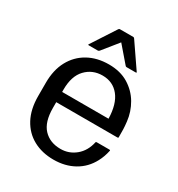

<svg xmlns="http://www.w3.org/2000/svg" viewBox="-176 -841 906 975"><g transform="rotate(30 277.5 -354.0)"><path d="M507 -164.5Q499 -126.5 482.5 -96Q453.5 -41 401.2 -11.8Q349 17.5 281 17.5Q214 17.5 162.5 -10.5Q111 -38.5 82 -92.5Q53 -146.5 53 -224V-301.5Q53 -376.5 82.2 -430.5Q111.5 -484.5 163.8 -513.5Q216 -542.5 285 -542.5Q352 -542.5 399.5 -513.5Q447 -484.5 474.5 -437.8Q502 -391 508 -337Q511 -310.5 511.5 -294.2Q512 -278 512 -246.5Q512 -242.5 507 -242.5H148V-209Q148 -126.5 185.2 -87Q222.5 -47.5 285 -47.5Q334.5 -47.5 372.5 -79Q410.5 -110.5 422.5 -166Q423.5 -169 428 -169H503Q508 -169 507 -164.5ZM285 -477.5Q226 -477.5 187 -436.5Q148 -395.5 148 -316.5V-302.5H420Q418 -387.5 382 -432.5Q346 -477.5 285 -477.5ZM282 -670.5 209 -580Q205 -575 199.5 -575H147Q140.5 -575 144 -580L235 -720Q238.5 -725 242 -725H322Q325.5 -725 329 -720L425 -580Q428.5 -575 422 -575H369.5Q365.5 -575 363.5 -576.5Q361.5 -578 360 -580Z"/></g></svg>

Font: MFEK Sans
Style: Regular
Weight: 400
Designer: Owen Earl
Foundry: indestructible type*
Version: Version 0.001; ttfautohint (v1.8.4.7-5d5b)